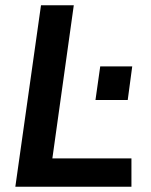

<svg xmlns="http://www.w3.org/2000/svg" viewBox="-20 -706 572 726"><path d="M38 0 135 -686H259L178 -107H477V0ZM341 -328 359 -455H480L463 -328Z"/></svg>

Font: Chivo Medium Medium
Style: Italic
Weight: 500
Italic angle: -8.05°
Version: Version 2.002